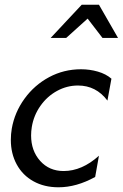

<svg xmlns="http://www.w3.org/2000/svg" viewBox="-20 -786 521 815"><path d="M324 -492Q251 -492 188.5 -458.5Q126 -425 84 -367Q42 -309 30 -240Q26 -217 26 -192Q26 -134 51 -88Q76 -42 122 -16.5Q168 9 228 9Q305 9 384 -35L400 -125Q328 -60 250 -60Q189 -60 150.5 -103Q112 -146 112 -211Q112 -229 115 -247Q123 -296 151.5 -336.5Q180 -377 222 -400Q264 -423 311 -423Q388 -423 436 -359L453 -452Q430 -472 395.5 -482Q361 -492 324 -492ZM400 -766H327L195 -625H261L352 -707L415 -625H481Z"/></svg>

Font: Geom Light
Style: Italic
Weight: 300
Italic angle: -10°
Version: Version 1.102